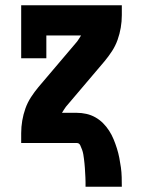

<svg xmlns="http://www.w3.org/2000/svg" viewBox="-20 -540 540 725"><path d="M303 165Q303 156 303 147.5Q303 139 302.5 130Q302 121 301.5 112Q301 103 300.5 94.5Q300 86 299 77Q298 68 297 59.5Q296 51 294.5 42.5Q293 34 290 25.5Q287 17 283 8.5Q279 0 270 0H60V-37Q60 -61 64 -84.5Q68 -108 76 -130.5Q84 -153 97 -173Q110 -193 125 -211L271 -383Q275 -388 278.5 -394Q282 -400 286 -406H155V-320H60V-520H440V-483Q440 -459 436 -435.5Q432 -412 424 -389.5Q416 -367 403 -347Q390 -327 375 -309L229 -137Q225 -132 221.5 -126Q218 -120 214 -114H270Q288 -114 306 -110Q324 -106 340 -97Q356 -88 369 -75Q382 -62 392 -46.5Q402 -31 409 -14Q416 3 421.5 20.5Q427 38 430.5 56Q434 74 436.5 92Q439 110 439.5 128.5Q440 147 440 165Z"/></svg>

Font: Iosevka Curly Slab Heavy
Style: Regular
Weight: 900
Monospace: yes
Designer: Belleve Invis
Foundry: Belleve Invis
Version: Version 22.1.2; ttfautohint (v1.8.4)